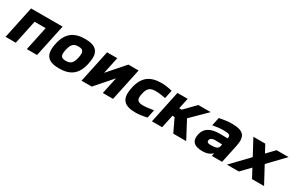

<svg xmlns="http://www.w3.org/2000/svg" viewBox="120 -1536 3896 2571"><g transform="rotate(30 2068.0 -250.0)"><path d="M49 0H207L285 -369H456L378 0H536L642 -500H155Z M676 -256 674 -244C636 -66 706 9 879 9C1054 9 1152 -66 1190 -244L1192 -256C1230 -434 1164 -509 989 -509C816 -509 714 -434 676 -256ZM833 -248 834 -252C854 -348 890 -376 961 -376C1033 -376 1055 -347 1035 -252L1034 -248C1014 -153 979 -124 907 -124C836 -124 812 -152 833 -248Z M1224 0H1382L1608 -258L1553 0H1711L1817 -500H1659L1433 -242L1488 -500H1330Z M1854 -256 1852 -244C1814 -64 1883 9 2060 9C2111 9 2168 1 2236 -14L2263 -142C2222 -134 2144 -124 2104 -124C2018 -124 1990 -151 2011 -248L2012 -252C2032 -349 2072 -376 2158 -376C2198 -376 2272 -366 2309 -358L2336 -486C2274 -501 2221 -509 2170 -509C1993 -509 1893 -436 1854 -256Z M2418 -500 2312 0H2470L2513 -202H2546L2642 0H2842L2699 -270L2932 -500H2741L2579 -334H2541L2576 -500Z M3257 -509C3195 -509 3143 -501 3065 -486L3038 -358C3098 -369 3156 -376 3203 -376C3296 -376 3315 -361 3305 -317L3304 -309C3247 -311 3205 -311 3183 -311C3039 -311 2957 -260 2935 -156C2912 -46 2965 9 3095 9C3150 9 3202 -3 3242 -42H3247L3238 0H3397L3457 -280C3491 -443 3443 -509 3257 -509ZM3094 -161C3100 -189 3127 -205 3170 -205C3189 -205 3229 -204 3281 -202L3275 -172C3267 -135 3240 -118 3151 -118C3108 -118 3088 -131 3094 -161Z M3592 -500 3721 -260 3472 0H3656L3787 -136L3860 0H4046L3906 -260L4136 -500H3951L3839 -383L3776 -500Z"/></g></svg>

Font: LT Wave Text Black Italic
Style: Regular
Weight: 900
Designer: Daniel Lyons
Version: Version 2.5 (Glyphs App)